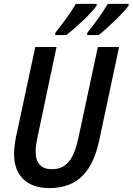

<svg xmlns="http://www.w3.org/2000/svg" viewBox="-20 -955 680 985"><path d="M263 -775H320C370 -813 450 -888 476 -926V-935H369C346 -895 304 -837 264 -787ZM427 -775H486C534 -812 613 -889 640 -926V-935H533C510 -895 468 -837 428 -787ZM233 10C386 10 457 -85 489 -235L591 -714H482L382 -246C358 -138 322 -87 246 -87C191 -87 163 -118 163 -177C163 -196 166 -223 172 -249L270 -714H161L62 -252C56 -221 52 -189 52 -166C52 -56 116 10 233 10Z"/></svg>

Font: Noto Sans Display SemiCondensed Medium
Style: Italic
Weight: 500
Width: 4
Italic angle: -12°
Designer: Monotype Design Team
Foundry: Monotype Imaging Inc.
Version: Version 1.900